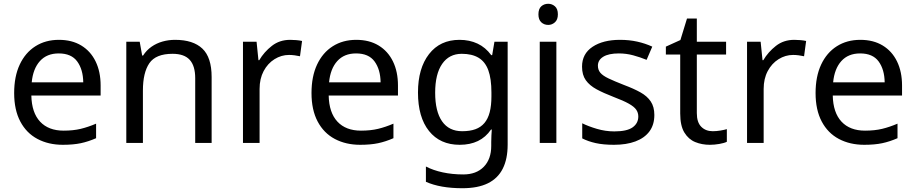

<svg xmlns="http://www.w3.org/2000/svg" viewBox="-20 -757 4849 1017"><path d="M292 -546Q361 -546 410.5 -516Q460 -486 486.5 -431.5Q513 -377 513 -304V-251H146Q148 -160 192.5 -112.5Q237 -65 317 -65Q368 -65 407.5 -74.5Q447 -84 489 -102V-25Q448 -7 408 1.5Q368 10 313 10Q237 10 178.5 -21Q120 -52 87.5 -113.5Q55 -175 55 -264Q55 -352 84.5 -415Q114 -478 167.5 -512Q221 -546 292 -546ZM291 -474Q228 -474 191.5 -433.5Q155 -393 148 -321H421Q420 -389 389 -431.5Q358 -474 291 -474Z M907 -546Q1003 -546 1052 -499.5Q1101 -453 1101 -349V0H1014V-343Q1014 -408 985 -440Q956 -472 894 -472Q805 -472 771 -422Q737 -372 737 -278V0H649V-536H720L733 -463H738Q756 -491 782.5 -509.5Q809 -528 841 -537Q873 -546 907 -546Z M1517 -546Q1532 -546 1549.5 -544.5Q1567 -543 1580 -540L1569 -459Q1556 -462 1540.5 -464Q1525 -466 1511 -466Q1470 -466 1434 -443.5Q1398 -421 1376.5 -380.5Q1355 -340 1355 -286V0H1267V-536H1339L1349 -438H1353Q1379 -482 1420 -514Q1461 -546 1517 -546Z M1867 -546Q1936 -546 1985.5 -516Q2035 -486 2061.5 -431.5Q2088 -377 2088 -304V-251H1721Q1723 -160 1767.5 -112.5Q1812 -65 1892 -65Q1943 -65 1982.5 -74.5Q2022 -84 2064 -102V-25Q2023 -7 1983 1.5Q1943 10 1888 10Q1812 10 1753.5 -21Q1695 -52 1662.5 -113.5Q1630 -175 1630 -264Q1630 -352 1659.5 -415Q1689 -478 1742.5 -512Q1796 -546 1867 -546ZM1866 -474Q1803 -474 1766.5 -433.5Q1730 -393 1723 -321H1996Q1995 -389 1964 -431.5Q1933 -474 1866 -474Z M2414 -546Q2467 -546 2509.5 -526Q2552 -506 2582 -465H2587L2599 -536H2669V9Q2669 85 2643 136.5Q2617 188 2564 214Q2511 240 2429 240Q2371 240 2322.5 231.5Q2274 223 2236 206V125Q2274 145 2325 156Q2376 167 2434 167Q2503 167 2542.5 126.5Q2582 86 2582 16V-5Q2582 -17 2583 -39.5Q2584 -62 2585 -71H2581Q2553 -30 2511.5 -10Q2470 10 2415 10Q2311 10 2252.5 -63Q2194 -136 2194 -267Q2194 -395 2252.5 -470.5Q2311 -546 2414 -546ZM2426 -472Q2359 -472 2322 -418.5Q2285 -365 2285 -266Q2285 -167 2321.5 -114.5Q2358 -62 2428 -62Q2469 -62 2498 -72.5Q2527 -83 2546 -105.5Q2565 -128 2574 -163Q2583 -198 2583 -246V-267Q2583 -340 2566.5 -385Q2550 -430 2515 -451Q2480 -472 2426 -472Z M2927 -536V0H2839V-536ZM2884 -737Q2904 -737 2919.5 -723.5Q2935 -710 2935 -681Q2935 -653 2919.5 -639Q2904 -625 2884 -625Q2862 -625 2847 -639Q2832 -653 2832 -681Q2832 -710 2847 -723.5Q2862 -737 2884 -737Z M3446 -148Q3446 -96 3420 -61Q3394 -26 3346 -8Q3298 10 3232 10Q3176 10 3135.5 1Q3095 -8 3064 -24V-104Q3096 -88 3141.5 -74.5Q3187 -61 3234 -61Q3301 -61 3331 -82.5Q3361 -104 3361 -140Q3361 -160 3350 -176Q3339 -192 3310.5 -208Q3282 -224 3229 -244Q3177 -264 3140 -284Q3103 -304 3083 -332Q3063 -360 3063 -404Q3063 -472 3118.5 -509Q3174 -546 3264 -546Q3313 -546 3355.5 -536.5Q3398 -527 3435 -510L3405 -440Q3371 -454 3334 -464Q3297 -474 3258 -474Q3204 -474 3175.5 -456.5Q3147 -439 3147 -409Q3147 -387 3160 -371.5Q3173 -356 3203.5 -341.5Q3234 -327 3285 -307Q3336 -288 3372 -268Q3408 -248 3427 -219.5Q3446 -191 3446 -148Z M3755 -62Q3775 -62 3796 -65.5Q3817 -69 3830 -73V-6Q3816 1 3790 5.5Q3764 10 3740 10Q3698 10 3662.5 -4.5Q3627 -19 3605 -55Q3583 -91 3583 -156V-468H3507V-510L3584 -545L3619 -659H3671V-536H3826V-468H3671V-158Q3671 -109 3694.5 -85.5Q3718 -62 3755 -62Z M4187 -546Q4202 -546 4219.5 -544.5Q4237 -543 4250 -540L4239 -459Q4226 -462 4210.5 -464Q4195 -466 4181 -466Q4140 -466 4104 -443.5Q4068 -421 4046.5 -380.5Q4025 -340 4025 -286V0H3937V-536H4009L4019 -438H4023Q4049 -482 4090 -514Q4131 -546 4187 -546Z M4537 -546Q4606 -546 4655.5 -516Q4705 -486 4731.5 -431.5Q4758 -377 4758 -304V-251H4391Q4393 -160 4437.5 -112.5Q4482 -65 4562 -65Q4613 -65 4652.5 -74.5Q4692 -84 4734 -102V-25Q4693 -7 4653 1.5Q4613 10 4558 10Q4482 10 4423.5 -21Q4365 -52 4332.5 -113.5Q4300 -175 4300 -264Q4300 -352 4329.5 -415Q4359 -478 4412.5 -512Q4466 -546 4537 -546ZM4536 -474Q4473 -474 4436.5 -433.5Q4400 -393 4393 -321H4666Q4665 -389 4634 -431.5Q4603 -474 4536 -474Z"/></svg>

Font: Noto Sans Cham
Style: Regular
Weight: 400
Designer: Monotype Design Team
Foundry: Monotype Imaging Inc.
Version: Version 2.002